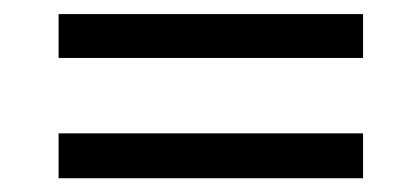

<svg xmlns="http://www.w3.org/2000/svg" viewBox="-20 -388 602 275"><path d="M500 -305H63.9V-367.8H500ZM500 -132.7H63.9V-197H500Z"/></svg>

Font: Shan Wanhai
Style: Regular
Weight: 400
Designer: Khon Soe Zaw Thu
Foundry: Shan Unicode
Version: Version 1.00 June 3, 2017, initial release